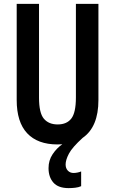

<svg xmlns="http://www.w3.org/2000/svg" viewBox="-20 -734 593 989"><path d="M318 113Q318 133 329.5 145Q341 157 359 157Q369 157 380.5 154.5Q392 152 398 149V225Q385 231 367.5 233Q350 235 334 235Q280 235 255 206.5Q230 178 230 132Q230 92 251 60.5Q272 29 301 9Q289 10 276 10Q174 10 120 -47.5Q66 -105 66 -219V-714H181V-231Q181 -152 206 -122.5Q231 -93 277 -93Q324 -93 347.5 -123.5Q371 -154 371 -232V-714H487V-219Q487 -80 406 -24Q352 25 335 57.5Q318 90 318 113Z"/></svg>

Font: Noto Sans Malayalam ExtraCondensed SemiBold
Style: Regular
Weight: 600
Width: 2
Designer: Jelle Bosma - Monotype Design Team
Foundry: Monotype Imaging Inc.
Version: Version 2.104; ttfautohint (v1.8.4.7-5d5b)